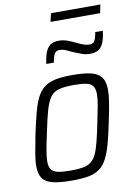

<svg xmlns="http://www.w3.org/2000/svg" viewBox="-93 -904 680 972"><g transform="rotate(-10 246.5 -418.5)"><path d="M198 8Q135 8 98.5 -1Q62 -10 46.5 -32.5Q31 -55 31 -96Q31 -124 38 -163Q45 -202 55 -254Q69 -319 81 -364.5Q93 -410 108.5 -440Q124 -470 147 -487Q170 -504 204.5 -511Q239 -518 290 -518Q353 -518 389 -508.5Q425 -499 440.5 -476.5Q456 -454 456 -412Q456 -384 449.5 -345Q443 -306 432 -254Q419 -190 406.5 -144.5Q394 -99 378.5 -69Q363 -39 340 -22Q317 -5 283 1.5Q249 8 198 8ZM199 -43Q237 -43 262.5 -47.5Q288 -52 304.5 -65Q321 -78 332 -101.5Q343 -125 352.5 -162.5Q362 -200 373 -254Q384 -305 390.5 -341Q397 -377 397 -401Q397 -428 387 -442.5Q377 -457 353.5 -462Q330 -467 289 -467Q242 -467 213.5 -459.5Q185 -452 168.5 -429.5Q152 -407 140 -365Q128 -323 114 -254Q103 -204 96.5 -168Q90 -132 90 -108Q90 -81 100.5 -67Q111 -53 134.5 -48Q158 -43 199 -43ZM171 -596Q176 -634 185.5 -657Q195 -680 211 -690.5Q227 -701 253 -701Q277 -701 298 -693Q319 -685 340 -675Q356 -667 372 -661Q388 -655 405 -655Q423 -655 430.5 -668Q438 -681 443 -712H482Q478 -676 468.5 -652.5Q459 -629 442.5 -618.5Q426 -608 399 -608Q376 -608 356 -615.5Q336 -623 314 -632Q298 -640 282 -647Q266 -654 248 -654Q231 -654 223 -640.5Q215 -627 210 -596ZM229 -802 239 -845H493L484 -802Z"/></g></svg>

Font: Saira SemiCondensed Light
Style: Italic
Weight: 300
Width: 4
Italic angle: -12°
Designer: Hector Gatti with collaboration of the Omnibus-Type team
Foundry: Omnibus-Type
Version: Version 1.101